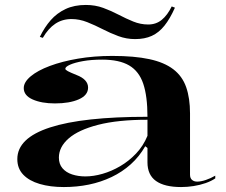

<svg xmlns="http://www.w3.org/2000/svg" viewBox="-20 -741 912 776"><path d="M434 -515Q523 -515 583.5 -502Q644 -489 680.5 -461Q717 -433 732.5 -388.5Q748 -344 748 -283V-35Q748 -21 756 -14Q764 -7 777 -7Q792 -7 811.5 -13.5Q831 -20 850 -31V-20Q834 -9 811 -1Q788 7 762.5 11Q737 15 712 15Q645 15 610.5 -9.5Q576 -34 576 -85Q576 -105 576 -114.5Q576 -124 576 -130Q576 -136 576 -143L567 -150Q543 -108 508.5 -77Q474 -46 431 -25.5Q388 -5 339.5 5Q291 15 238 15Q183 15 140.5 2.5Q98 -10 74 -35Q50 -60 50 -98Q50 -183 182.5 -226Q315 -269 576 -269Q576 -352 559 -402.5Q542 -453 502 -476.5Q462 -500 393 -500Q349 -500 315.5 -494Q282 -488 263 -479.5Q244 -471 244 -463Q244 -459 254 -453.5Q264 -448 289 -438Q336 -420 336 -387Q336 -356 298.5 -339.5Q261 -323 202 -323Q148 -323 112 -339Q76 -355 76 -385Q76 -409 104 -432.5Q132 -456 181.5 -474.5Q231 -493 295.5 -504Q360 -515 434 -515ZM576 -257Q456 -257 376.5 -236.5Q297 -216 257.5 -181.5Q218 -147 218 -104Q218 -78 232.5 -61Q247 -44 271.5 -36Q296 -28 325 -28Q358 -28 394.5 -38.5Q431 -49 466 -69.5Q501 -90 530 -120.5Q559 -151 576 -192ZM526 -583Q491 -583 458.5 -595Q426 -607 395 -623Q364 -639 332.5 -651.5Q301 -664 269 -664Q232 -664 203.5 -645Q175 -626 153 -588L141 -592Q160 -631 185 -659.5Q210 -688 245 -704.5Q280 -721 327 -721Q365 -721 397.5 -709Q430 -697 459.5 -681.5Q489 -666 518.5 -654Q548 -642 579 -642Q611 -642 634 -661Q657 -680 674 -715L687 -710Q667 -665 644.5 -637Q622 -609 593.5 -596Q565 -583 526 -583Z"/></svg>

Font: Kalnia SemiExpanded
Style: Regular
Weight: 400
Width: 6
Designer: Frida Medrano
Foundry: Frida Medrano
Version: Version 1.105